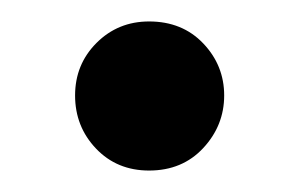

<svg xmlns="http://www.w3.org/2000/svg" viewBox="-20 -400 280 179"><path d="M119 -241Q89 -241 69.5 -261.5Q50 -282 50 -311Q50 -340 70 -360Q90 -380 119 -380Q150 -380 169.5 -359.5Q189 -339 189 -311Q189 -283 169.5 -262Q150 -241 119 -241Z"/></svg>

Font: Trujillo
Style: Regular
Weight: 400
Designer: Fira Sans original fonts by bBox Type GmbH, Carrois Corporate GbR, & Edenspiekermann AG / Changes by Cristiano Sobral
Foundry: Fira Sans original fonts by bBox Type GmbH, Carrois Corporate GbR, & Edenspiekermann AG / Changes by Cristiano Sobral
Version: Version 4.301;October 17, 2021;FontCreator 14.0.0.2814 64-bi